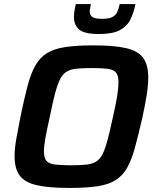

<svg xmlns="http://www.w3.org/2000/svg" viewBox="-20 -920 773 948"><path d="M324 8Q219 8 160 -6Q101 -20 76.5 -54Q52 -88 52 -149Q52 -186 60.5 -234.5Q69 -283 82 -348Q100 -435 116 -495.5Q132 -556 154 -595.5Q176 -635 211 -657Q246 -679 301.5 -687.5Q357 -696 441 -696Q545 -696 604 -682Q663 -668 687.5 -633.5Q712 -599 712 -538Q712 -500 704.5 -452Q697 -404 683 -340Q663 -253 646.5 -192Q630 -131 608 -92Q586 -53 551.5 -31Q517 -9 462 -0.5Q407 8 324 8ZM331 -104Q375 -104 404.5 -107Q434 -110 453.5 -121.5Q473 -133 486 -158.5Q499 -184 511 -229Q523 -274 538 -344Q552 -404 558.5 -445.5Q565 -487 565 -515Q565 -548 552 -562.5Q539 -577 510 -580.5Q481 -584 433 -584Q388 -584 358.5 -581Q329 -578 309.5 -566.5Q290 -555 277 -529.5Q264 -504 252 -459Q240 -414 226 -344Q212 -282 204.5 -240.5Q197 -199 197 -172Q197 -139 210 -125Q223 -111 252.5 -107.5Q282 -104 331 -104ZM469 -752Q396 -752 370.5 -774.5Q345 -797 345 -836Q345 -850 347.5 -866Q350 -882 354 -900H429Q427 -889 425 -880Q423 -871 423 -863Q423 -846 435.5 -836.5Q448 -827 484 -827Q518 -827 535 -836Q552 -845 559 -861Q566 -877 571 -900H649Q640 -856 623.5 -823Q607 -790 571.5 -771Q536 -752 469 -752Z"/></svg>

Font: Saira SemiBold
Style: Italic
Weight: 600
Italic angle: -12°
Designer: Hector Gatti with collaboration of the Omnibus-Type team
Foundry: Omnibus-Type
Version: Version 1.100; ttfautohint (v1.8.3)